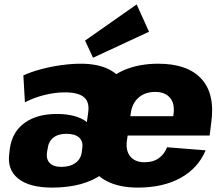

<svg xmlns="http://www.w3.org/2000/svg" viewBox="-20 -840 1018 871"><path d="M216 11Q114 11 63 -29.5Q12 -70 22 -143L25 -168Q36 -242 91.5 -282.5Q147 -323 238 -323Q283 -323 317.5 -313.5Q352 -304 374 -286L380 -329Q387 -377 361 -399Q335 -421 274 -421Q231 -421 183.5 -409.5Q136 -398 93 -376L86 -498Q121 -514 166 -526Q211 -538 258 -544.5Q305 -551 346 -551Q425 -551 476 -524.5Q527 -498 548.5 -447Q570 -396 559 -322L546 -228Q530 -112 444.5 -50.5Q359 11 216 11ZM258 -83Q298 -83 322.5 -101Q347 -119 351 -150L353 -167Q358 -198 339.5 -215.5Q321 -233 281 -233Q244 -233 222 -215.5Q200 -198 196 -165L193 -148Q189 -117 206 -100Q223 -83 258 -83ZM606 11Q522 11 466 -17.5Q410 -46 385.5 -99.5Q361 -153 371 -229L383 -311Q394 -386 435.5 -440Q477 -494 544 -522.5Q611 -551 698 -551Q831 -551 894 -482Q957 -413 938 -281L931 -225H525L537 -313H795L761 -279L767 -321Q774 -369 751.5 -396Q729 -423 684 -423Q638 -423 608.5 -397Q579 -371 573 -325L556 -204Q549 -158 570.5 -131Q592 -104 636 -104Q675 -104 700.5 -122.5Q726 -141 738 -172L913 -158Q878 -76 798.5 -32.5Q719 11 606 11ZM656 -696 402 -578 366 -656 600 -820Z"/></svg>

Font: Pathway Extreme SemiCondensed ExtraBold
Style: Italic
Weight: 800
Width: 4
Italic angle: -8°
Version: Version 1.001;gftools[0.9.26]